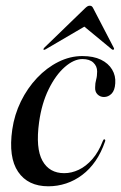

<svg xmlns="http://www.w3.org/2000/svg" viewBox="-20 -643 424 673"><path d="M269 -436Q239 -436 207 -408Q175 -380 150.5 -330Q126 -280 117 -214.5Q104.5 -123 128.8 -79.5Q153 -36 205 -36Q231 -36 256.2 -48Q281.5 -60 303.5 -85Q325.5 -110 340.5 -149Q342 -152.5 343.2 -153.8Q344.5 -155 346 -154.5Q348 -154.5 348.8 -152.2Q349.5 -150 348 -146.5Q335 -108.5 314.8 -79Q294.5 -49.5 268.2 -29.8Q242 -10 211.8 0Q181.5 10 149.5 10Q78 10 43.5 -40.8Q9 -91.5 23 -189Q30.5 -241 53.2 -287.5Q76 -334 109.8 -369.8Q143.5 -405.5 184.5 -426Q225.5 -446.5 268.5 -446.5Q307.5 -446.5 333.8 -433.8Q360 -421 373 -399.2Q386 -377.5 384 -351Q382.5 -326 371 -314.5Q359.5 -303 344.5 -303Q331 -303 321.8 -312.2Q312.5 -321.5 313.5 -337Q313.5 -351.5 317 -363.8Q320.5 -376 320.5 -392.5Q320.5 -411 307.2 -423.5Q294 -436 269 -436ZM298.5 -563H259.5L371.5 -470.5Q373.5 -469 375.2 -468.5Q377 -468 378 -469Q379.5 -470 379.8 -472Q380 -474 378.5 -476L307.5 -612.5Q305 -618 302.2 -620.5Q299.5 -623 294.5 -623Q290 -623 286 -620.5Q282 -618 276.5 -612.5L135.5 -476Q133.5 -474 132.8 -472Q132 -470 132.5 -469Q134 -468 136 -468.5Q138 -469 140.5 -470.5Z"/></svg>

Font: Fraunces 120pt
Style: Italic
Weight: 400
Italic angle: -16°
Version: Version 1.000;[b76b70a41]